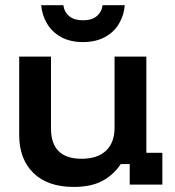

<svg xmlns="http://www.w3.org/2000/svg" viewBox="-20 -721 682 750"><path d="M268.3 9.2Q165.8 9.2 110.4 -45.4Q55 -100 55 -193.3V-500H179.2V-218.3Q179.2 -160 209.2 -130.4Q239.2 -100.8 298.3 -100.8Q360.8 -100.8 394.2 -132.5Q427.5 -164.2 427.5 -221.7V-500H551.7V-124.2H614.2V0H486.7V-80H451.7Q422.5 -36.7 378.8 -13.8Q335 9.2 268.3 9.2ZM304.2 -556.7Q254.2 -556.7 218.8 -576.2Q183.3 -595.8 163.8 -628.8Q144.2 -661.7 140.8 -700.8H227.5Q230.8 -674.2 250.4 -657.9Q270 -641.7 304.2 -641.7Q338.3 -641.7 357.9 -657.9Q377.5 -674.2 380.8 -700.8H467.5Q464.2 -661.7 445 -628.8Q425.8 -595.8 390 -576.2Q354.2 -556.7 304.2 -556.7Z"/></svg>

Font: Funnel Display SemiBold
Style: Regular
Weight: 600
Designer: NORD ID, Kristian Moeller
Foundry: Dicotype
Version: Version 1.000